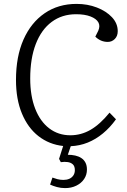

<svg xmlns="http://www.w3.org/2000/svg" viewBox="-20 -736 653 985"><path d="M314 229Q292 229 272 223.5Q252 218 237 211L249 175Q259 179 274 183Q289 187 305 187Q322 187 335 181.5Q348 176 356 164.5Q364 153 364 137Q364 117 354 107.5Q344 98 327.5 95.5Q311 93 292 96L283 79L304 13Q232 5 177.5 -37.5Q123 -80 92.5 -153.5Q62 -227 62 -326Q62 -446 100.5 -533Q139 -620 209 -668Q279 -716 373 -716Q429 -716 477 -697.5Q525 -679 554.5 -647.5Q584 -616 584 -576Q584 -551 569 -536Q554 -521 533 -521Q514 -521 498 -528Q482 -535 469 -548L484 -578Q495 -603 484.5 -621.5Q474 -640 444.5 -651.5Q415 -663 370 -663Q298 -663 245 -623.5Q192 -584 163.5 -510Q135 -436 135 -333Q135 -244 160.5 -178.5Q186 -113 232.5 -77.5Q279 -42 341 -42Q396 -42 444.5 -70Q493 -98 542 -158L575 -124Q545 -82 508 -51.5Q471 -21 430 -4.5Q389 12 343 14L328 58Q348 58 366 62Q384 66 397.5 75Q411 84 418.5 98.5Q426 113 426 134Q426 161 411.5 182.5Q397 204 371.5 216.5Q346 229 314 229Z"/></svg>

Font: Literata Light
Style: Italic
Weight: 300
Italic angle: -2°
Designer: Latin by Veronika Burian and Jose Scaglione. Greek by Irene Vlachou. Cyrillic by Vera Evstafieva
Foundry: TypeTogether
Version: Version 3.103;gftools[0.9.29]